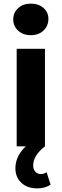

<svg xmlns="http://www.w3.org/2000/svg" viewBox="-20 -807 341 1059"><path d="M72 -538H228V0H72ZM53 -700Q53 -737 80 -762Q107 -787 150 -787Q193 -787 220 -763Q247 -739 247 -703Q247 -664 220 -638.5Q193 -613 150 -613Q107 -613 80 -638Q53 -663 53 -700ZM65 121Q65 74 94 32.5Q123 -9 180 -41L228 0Q192 29 177.5 54.5Q163 80 163 106Q163 127 175 140Q187 153 205 153Q223 153 237 143L259 211Q230 232 185 232Q131 232 98 201.5Q65 171 65 121Z"/></svg>

Font: Montserrat Alternates
Style: Bold
Weight: 700
Designer: Julieta Ulanovsky
Foundry: Julieta Ulanovsky
Version: Version 7.200